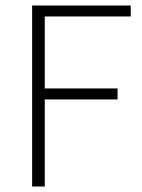

<svg xmlns="http://www.w3.org/2000/svg" viewBox="-20 -679 517 699"><path d="M97 0V-659H456V-619H143V-357H408V-317H143V0Z"/></svg>

Font: Toshiba Sans Light
Style: Regular
Weight: 300
Designer: Paul D. Hunt
Foundry: Toshiba Corporation
Version: Version 2.020;PS 2.0;hotconv 1.0.86;makeotf.lib2.5.63406